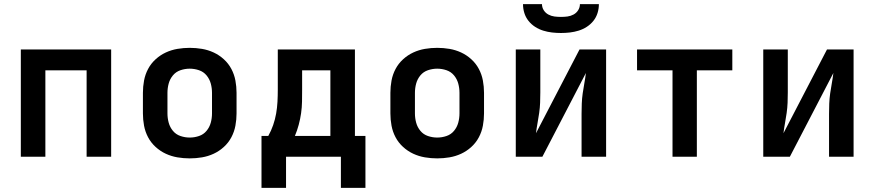

<svg xmlns="http://www.w3.org/2000/svg" viewBox="-20 -760 4240 931"><path d="M81 0V-520H519V0H400V-419H200V0Z M900 8Q870 8 840.5 3Q811 -2 784 -14.5Q757 -27 734.5 -47.5Q712 -68 698 -94.5Q684 -121 678.5 -150.5Q673 -180 673 -210V-310Q673 -340 678.5 -369.5Q684 -399 698 -425.5Q712 -452 734.5 -472.5Q757 -493 784 -505.5Q811 -518 840.5 -523Q870 -528 900 -528Q930 -528 959.5 -523Q989 -518 1016 -505.5Q1043 -493 1065.5 -472.5Q1088 -452 1102 -425.5Q1116 -399 1121.5 -369.5Q1127 -340 1127 -310V-210Q1127 -180 1121.5 -150.5Q1116 -121 1102 -94.5Q1088 -68 1065.5 -47.5Q1043 -27 1016 -14.5Q989 -2 959.5 3Q930 8 900 8ZM900 -93Q923 -93 945 -100.5Q967 -108 981.5 -125.5Q996 -143 1002 -165Q1008 -187 1008 -210V-310Q1008 -333 1002 -355Q996 -377 981.5 -394.5Q967 -412 945 -419.5Q923 -427 900 -427Q877 -427 855 -419.5Q833 -412 818.5 -394.5Q804 -377 798 -355Q792 -333 792 -310V-210Q792 -187 798 -165Q804 -143 818.5 -125.5Q833 -108 855 -100.5Q877 -93 900 -93Z M1248 151V-101H1281Q1295 -126 1304.5 -153.5Q1314 -181 1319 -209.5Q1324 -238 1325.5 -267Q1327 -296 1327 -325V-520H1701V-101H1752V151H1633V0H1367V151ZM1410 -101H1582V-419H1445V-325Q1445 -296 1444.5 -267.5Q1444 -239 1440 -211Q1436 -183 1428.5 -155Q1421 -127 1410 -101Z M2100 8Q2070 8 2040.5 3Q2011 -2 1984 -14.5Q1957 -27 1934.5 -47.5Q1912 -68 1898 -94.5Q1884 -121 1878.5 -150.5Q1873 -180 1873 -210V-310Q1873 -340 1878.5 -369.5Q1884 -399 1898 -425.5Q1912 -452 1934.5 -472.5Q1957 -493 1984 -505.5Q2011 -518 2040.5 -523Q2070 -528 2100 -528Q2130 -528 2159.5 -523Q2189 -518 2216 -505.5Q2243 -493 2265.5 -472.5Q2288 -452 2302 -425.5Q2316 -399 2321.5 -369.5Q2327 -340 2327 -310V-210Q2327 -180 2321.5 -150.5Q2316 -121 2302 -94.5Q2288 -68 2265.5 -47.5Q2243 -27 2216 -14.5Q2189 -2 2159.5 3Q2130 8 2100 8ZM2100 -93Q2123 -93 2145 -100.5Q2167 -108 2181.5 -125.5Q2196 -143 2202 -165Q2208 -187 2208 -210V-310Q2208 -333 2202 -355Q2196 -377 2181.5 -394.5Q2167 -412 2145 -419.5Q2123 -427 2100 -427Q2077 -427 2055 -419.5Q2033 -412 2018.5 -394.5Q2004 -377 1998 -355Q1992 -333 1992 -310V-210Q1992 -187 1998 -165Q2004 -143 2018.5 -125.5Q2033 -108 2055 -100.5Q2077 -93 2100 -93Z M2481 0V-520H2600V-312Q2600 -287 2599 -262Q2598 -237 2594.5 -212.5Q2591 -188 2586.5 -163.5Q2582 -139 2579 -114L2790 -520H2919V0H2800V-208Q2800 -233 2801 -258Q2802 -283 2805.5 -307.5Q2809 -332 2813.5 -356.5Q2818 -381 2821 -406L2610 0ZM2700 -600Q2678 -600 2656.5 -602.5Q2635 -605 2614 -611.5Q2593 -618 2574.5 -630Q2556 -642 2542.5 -659Q2529 -676 2522.5 -697Q2516 -718 2516 -740H2608Q2608 -724 2616.5 -710.5Q2625 -697 2639 -689.5Q2653 -682 2668.5 -680Q2684 -678 2700 -678Q2716 -678 2731.5 -680Q2747 -682 2761 -689.5Q2775 -697 2783.5 -710.5Q2792 -724 2792 -740H2884Q2884 -718 2877.5 -697Q2871 -676 2857.5 -659Q2844 -642 2825.5 -630Q2807 -618 2786 -611.5Q2765 -605 2743.5 -602.5Q2722 -600 2700 -600Z M3241 0V-419H3069V-520H3531V-419H3359V0Z M3681 0V-520H3800V-312Q3800 -287 3799 -262Q3798 -237 3794.5 -212.5Q3791 -188 3786.5 -163.5Q3782 -139 3779 -114L3990 -520H4119V0H4000V-208Q4000 -233 4001 -258Q4002 -283 4005.5 -307.5Q4009 -332 4013.5 -356.5Q4018 -381 4021 -406L3810 0Z"/></svg>

Font: Iosevka SS04 Extended
Style: Bold
Weight: 700
Width: 7
Monospace: yes
Designer: Belleve Invis
Foundry: Belleve Invis
Version: Version 19.0.0; ttfautohint (v1.8.4)